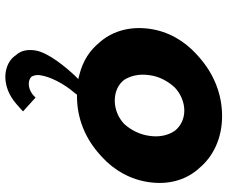

<svg xmlns="http://www.w3.org/2000/svg" viewBox="-88 -488 872 737"><g transform="rotate(90 348.5 -119.0)"><path d="M142 -65C173 -27 212 -1 267 13L283 17L271 29C238 64 180 133 173 183C168 217 176 239 190 255L196 263C215 287 247 297 274 297C326 297 363 269 385 249L393 242C399 237 402 234 407 229L354 181L346 189C336 198 320 207 301 207C292 207 281 204 274 197L273 195C270 189 266 178 268 165C277 104 322 47 340 26L343 22H349C434 22 511 -10 572 -65L581 -73C633 -120 669 -183 679 -256C689 -329 671 -391 633 -438L626 -446C580 -502 509 -535 425 -535C339 -535 261 -502 198 -446L189 -438C137 -391 100 -329 90 -256C80 -183 98 -119 136 -72ZM315 -353C339 -376 372 -390 404 -390C435 -390 463 -377 482 -353C498 -329 507 -296 501 -256C496 -219 479 -185 455 -159C432 -137 399 -123 366 -123C332 -123 304 -136 286 -159C271 -183 262 -216 268 -256C273 -295 292 -328 315 -353Z"/></g></svg>

Font: Hussar Woodtype
Style: SeBdObl
Weight: 900
Foundry: Cannot Into Space Fonts
Version: Version 1.07